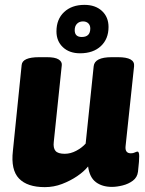

<svg xmlns="http://www.w3.org/2000/svg" viewBox="-20 -760 597 789"><path d="M164 9Q92 9 58 -26.5Q24 -62 33 -140L69 -493Q72 -525 141 -525H173Q206 -525 220.5 -516Q235 -507 234 -493L201 -177Q198 -152 208 -140Q218 -128 246 -128Q270 -128 293.5 -140.5Q317 -153 332 -170L365 -488Q369 -525 439 -525H465Q535 -525 531 -488L496 -159Q493 -130 518 -130Q527 -130 534 -133.5Q541 -137 545 -137Q552 -137 552 -118Q552 -110 551 -94.5Q550 -79 547 -54Q544 -31 526 -17.5Q508 -4 484 2Q460 8 440 8Q400 8 374 -11.5Q348 -31 342 -76Q325 -55 297 -36Q269 -17 235 -4Q201 9 164 9ZM309 -541Q265 -541 238.5 -566Q212 -591 212 -631Q212 -681 243.5 -710.5Q275 -740 327 -740Q372 -740 399 -715Q426 -690 426 -649Q426 -600 394.5 -570.5Q363 -541 309 -541ZM316 -608Q351 -608 351 -643Q351 -656 343 -664Q335 -672 321 -672Q306 -672 296.5 -662.5Q287 -653 287 -636Q287 -608 316 -608Z"/></svg>

Font: Asap ExtraBold
Style: Italic
Weight: 800
Italic angle: -6°
Designer: Pablo Cosgaya
Foundry: Omnibus-Type
Version: Version 3.001; ttfautohint (v1.8.4.7-5d5b)